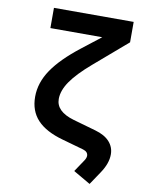

<svg xmlns="http://www.w3.org/2000/svg" viewBox="-98 -798 796 1054"><g transform="rotate(10 299.5 -271.0)"><path d="M476.1 188 380.9 132.8 425.8 65.9Q435.5 51.8 436 39.1Q436 16.1 408.2 7.8L288.6 -25.9Q192.4 -52.7 145.5 -102.8Q98.6 -152.8 98.6 -231.9Q98.6 -310.1 148.2 -383.1Q197.8 -456.1 300.8 -536.1L404.8 -617.2H115.7V-730H560.1V-616.2L376 -458Q299.3 -392.1 263.9 -340.6Q228.5 -289.1 228.5 -242.2Q228.5 -172.4 329.1 -143.1L456.1 -106.9Q509.3 -91.8 536.1 -62Q563 -32.2 563 8.8Q563 58.6 525.9 113.8Z"/></g></svg>

Font: UDEV Gothic 35
Style: Bold
Weight: 700
Version: v2.1.0; ttfautohint (v1.8.4.7-5d5b-dirty) -l 6 -r 45 -G 200 